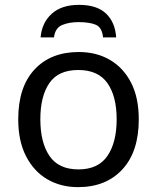

<svg xmlns="http://www.w3.org/2000/svg" viewBox="-20 -760 645 790"><path d="M551 -269Q551 -136 483.5 -63Q416 10 301 10Q230 10 174.5 -22.5Q119 -55 87 -117.5Q55 -180 55 -269Q55 -402 122 -474Q189 -546 304 -546Q377 -546 432.5 -513.5Q488 -481 519.5 -419.5Q551 -358 551 -269ZM146 -269Q146 -174 183.5 -118.5Q221 -63 303 -63Q384 -63 422 -118.5Q460 -174 460 -269Q460 -364 422 -418Q384 -472 302 -472Q220 -472 183 -418Q146 -364 146 -269ZM305 -740Q379 -740 416.5 -704Q454 -668 458 -606H404Q400 -647 374.5 -658Q349 -669 303 -669Q264 -669 235.5 -657Q207 -645 202 -606H147Q152 -666 192.5 -703Q233 -740 305 -740Z"/></svg>

Font: RS Noto Sans
Style: Regular
Weight: 400
Designer: Monotype Design Team
Foundry: Monotype Imaging Inc.
Version: Version 3.10